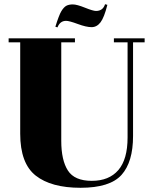

<svg xmlns="http://www.w3.org/2000/svg" viewBox="-20 -882 723 912"><path d="M586 -229V-681H521V-700H667V-681H612V-236Q612 -112 557 -51Q502 10 362.5 10Q223 10 149.5 -48Q76 -106 76 -247V-681H21V-700H336V-681H271V-213Q271 -121 302.5 -72Q334 -23 416 -23Q498 -23 542 -74Q586 -125 586 -229ZM294 -783Q265 -783 253 -752L243 -755Q260 -810 271.5 -829Q283 -848 295 -854.5Q307 -861 326 -861Q345 -861 383.5 -845.5Q422 -830 436 -830Q469 -830 479 -862L490 -859Q475 -799 457.5 -776Q440 -753 415 -753Q390 -753 349.5 -768Q309 -783 294 -783Z"/></svg>

Font: SVN-Abril Fatface
Style: Regular
Weight: 400
Designer: Veronika Burian, Jos? Scaglione
Foundry: TypeTogether
Version: Version 1.001